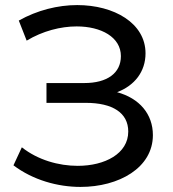

<svg xmlns="http://www.w3.org/2000/svg" viewBox="-20 -728 681 756"><path d="M33 -77C110 -19 207 8 297 8C448 8 582 -67 582 -196C582 -279 529 -341 441 -365C510 -391 553 -446 553 -518C553 -637 429 -708 284 -708C208 -708 127 -688 54 -647L85 -568C148 -606 219 -624 282 -624C378 -624 456 -582 456 -507C456 -440 402 -401 312 -401H163V-323H318C423 -323 485 -284 485 -210C485 -123 393 -75 286 -75C211 -75 129 -98 66 -148Z"/></svg>

Font: Montserrat-Alt1 Med
Style: Regular
Weight: 500
Designer: Differentunic
Foundry: Differentunic
Version: Version 7.222